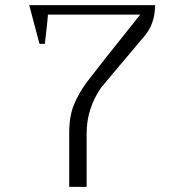

<svg xmlns="http://www.w3.org/2000/svg" viewBox="-20 -730 673 749"><path d="M134 -559 94 -710H585Q585 -634 539 -584L375 -389Q318 -307 318 -210V-1H250V-210Q250 -276 268 -320.5Q286 -365 319 -410Q359 -463 527 -673H167Q166 -656 161.5 -616.5Q157 -577 155 -559Z"/></svg>

Font: Afta serif
Style: Regular
Weight: 400
Designer: parq.ink
Foundry: Oriol Esparraguera Font
Version: Version 1.000